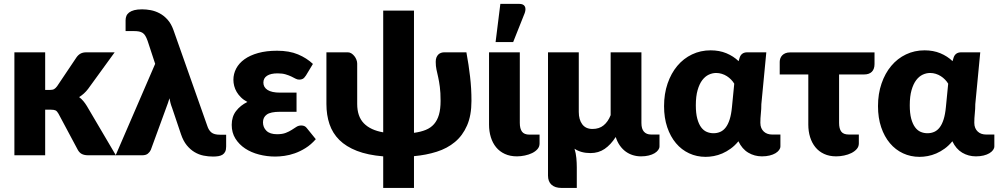

<svg xmlns="http://www.w3.org/2000/svg" viewBox="-20 -782 5028 967"><path d="M207.5 -518.5V-329H230.5Q245 -329 252.5 -333.2Q260 -337.5 267.5 -347.5L365.5 -493.5Q374.5 -506 386 -512.2Q397.5 -518.5 415.5 -518.5H557.5L423.5 -334Q404.5 -309 378.5 -293Q390 -284.5 399.5 -273.2Q409 -262 417.5 -248L563.5 0H423.5Q406 0 393.5 -5.8Q381 -11.5 372.5 -26L274.5 -209.5Q267.5 -222 260 -225.8Q252.5 -229.5 237.5 -229.5H207.5V0H52.5V-518.5Z M1119 -103.5V-44Q1119 -28 1114.2 -18.2Q1109.5 -8.5 1100.8 -3Q1092 2.5 1079.8 4.5Q1067.5 6.5 1053 6.5Q1029.5 6.5 1005.5 1.8Q981.5 -3 960 -15.8Q938.5 -28.5 920.8 -50.2Q903 -72 891.5 -106L847 -238Q841.5 -252 838.5 -263.8Q835.5 -275.5 833.5 -287Q826.5 -263.5 817 -239L739.5 -27Q734.5 -16 724.5 -8Q714.5 0 696.5 0H562.5L761.5 -460.5L723.5 -576Q718 -591.5 712.2 -601.2Q706.5 -611 698.5 -616.2Q690.5 -621.5 679.8 -623.5Q669 -625.5 653.5 -625.5H612.5V-680Q612.5 -691.5 616.5 -701.5Q620.5 -711.5 630.2 -719Q640 -726.5 656 -730.8Q672 -735 696 -735Q716.5 -735 739.2 -730.8Q762 -726.5 783.8 -715Q805.5 -703.5 823.8 -683.2Q842 -663 853.5 -631L1024 -148Q1031 -126 1044.8 -114.8Q1058.5 -103.5 1088 -103.5Z M1570.5 -81Q1546.5 -53.5 1519.2 -36.5Q1492 -19.5 1465 -10Q1438 -0.5 1412.5 3Q1387 6.5 1366.5 6.5Q1324 6.5 1284.5 -3.8Q1245 -14 1214.5 -34.2Q1184 -54.5 1165.5 -84.2Q1147 -114 1147 -153Q1147 -194.5 1169 -223Q1191 -251.5 1226 -268.5Q1207 -278.5 1193.8 -291.5Q1180.5 -304.5 1172 -319Q1163.5 -333.5 1159.5 -349.2Q1155.5 -365 1155.5 -380Q1155.5 -410 1169.5 -436.8Q1183.5 -463.5 1211.2 -483.5Q1239 -503.5 1280.2 -515Q1321.5 -526.5 1375.5 -526.5Q1437 -526.5 1481 -508Q1525 -489.5 1556 -460L1521 -402Q1512.5 -389 1505 -385Q1497.5 -381 1487 -381Q1477.5 -381 1468.2 -386Q1459 -391 1447 -396.8Q1435 -402.5 1418.5 -407.5Q1402 -412.5 1378 -412.5Q1343.5 -412.5 1325 -400.5Q1306.5 -388.5 1306.5 -366Q1306.5 -342.5 1327.5 -329Q1348.5 -315.5 1390 -315.5H1473.5V-219H1390Q1343 -219 1323.8 -205.2Q1304.5 -191.5 1304.5 -166Q1304.5 -140.5 1322 -123.2Q1339.5 -106 1375.5 -106Q1402 -106 1419.2 -112.8Q1436.5 -119.5 1449.2 -127.8Q1462 -136 1472.8 -143Q1483.5 -150 1497.5 -150Q1516 -150 1525.5 -136.5Z M2329 -518.5Q2335 -486.5 2339.5 -456.2Q2344 -426 2347.5 -396Q2351 -366 2352.8 -335.8Q2354.5 -305.5 2354.5 -274Q2354.5 -200.5 2332.2 -149.8Q2310 -99 2271.2 -66.8Q2232.5 -34.5 2179.5 -17.8Q2126.5 -1 2065 4.5V164.5H1910V5.5Q1832 -1 1777.5 -22.2Q1723 -43.5 1689 -77.2Q1655 -111 1639.5 -156.8Q1624 -202.5 1624 -258.5V-518.5H1732Q1741.5 -518.5 1750 -513Q1758.5 -507.5 1765 -499.2Q1771.5 -491 1775.2 -481Q1779 -471 1779 -462V-258.5Q1779 -195.5 1812.5 -161Q1846 -126.5 1910 -115.5V-728.5H2065V-113Q2099 -117.5 2124.2 -127.8Q2149.5 -138 2166 -157Q2182.5 -176 2190.8 -204.5Q2199 -233 2199 -274Q2199 -316.5 2195.2 -344.5Q2191.5 -372.5 2186.8 -393.5Q2182 -414.5 2178.2 -432Q2174.5 -449.5 2174.5 -470.5Q2174.5 -484 2178.2 -493Q2182 -502 2188 -507.8Q2194 -513.5 2201.8 -516Q2209.5 -518.5 2217 -518.5Z M2443 -518.5H2598V-163Q2598 -134 2609 -119Q2620 -104 2646.5 -104H2697.5V-59Q2697.5 -43 2687 -31Q2676.5 -19 2660 -11Q2643.5 -3 2623.2 1.2Q2603 5.5 2583.5 5.5Q2549 5.5 2522.5 -6.8Q2496 -19 2478.5 -40.5Q2461 -62 2452 -91.2Q2443 -120.5 2443 -154ZM2476 -570 2500 -762.5H2595Q2616 -762.5 2623 -750.2Q2630 -738 2623 -717L2564.5 -570Z M3301.5 -104.5V-45Q3301.5 -35.5 3295 -26.5Q3288.5 -17.5 3276.5 -10.2Q3264.5 -3 3247.2 1.2Q3230 5.5 3208.5 5.5Q3187.5 5.5 3167.8 -0.5Q3148 -6.5 3131.5 -18.5Q3115 -30.5 3102 -48.8Q3089 -67 3081 -92Q3056 -53 3025.2 -32Q2994.5 -11 2954 -11Q2906 -11 2873.5 -33Q2880.5 -10.5 2882.8 14Q2885 38.5 2885 60V164.5H2808Q2775.5 164.5 2757.8 148.5Q2740 132.5 2740 102.5V-518.5H2895V-218Q2895 -179.5 2912.5 -156Q2930 -132.5 2964 -132.5Q2998 -132.5 3020.2 -150.8Q3042.5 -169 3055.5 -202V-518.5H3210.5V-162.5Q3210.5 -133 3223.2 -118.8Q3236 -104.5 3259 -104.5Z M3678 -360.5Q3671.5 -371.5 3662 -381.2Q3652.5 -391 3640.8 -398.5Q3629 -406 3615.2 -410.2Q3601.5 -414.5 3587 -414.5Q3568 -414.5 3549.8 -406Q3531.5 -397.5 3517 -378.5Q3502.5 -359.5 3493.5 -328.2Q3484.5 -297 3484.5 -252Q3484.5 -211.5 3491.8 -184.5Q3499 -157.5 3511.2 -141Q3523.5 -124.5 3539.5 -117.8Q3555.5 -111 3573.5 -111Q3592 -111 3607.5 -117.8Q3623 -124.5 3635 -140Q3647 -155.5 3655 -180.8Q3663 -206 3666.5 -243ZM3910.5 -104.5V-45Q3910.5 -35.5 3904 -26.5Q3897.5 -17.5 3885.5 -10.2Q3873.5 -3 3856.2 1.2Q3839 5.5 3817.5 5.5Q3780 5.5 3748.8 -13Q3717.5 -31.5 3699 -70.5Q3681 -48.5 3660.2 -33.5Q3639.5 -18.5 3618 -9.2Q3596.5 0 3575 4Q3553.5 8 3534 8Q3489 8 3450.8 -9.8Q3412.5 -27.5 3384.5 -60.8Q3356.5 -94 3340.5 -141.2Q3324.5 -188.5 3324.5 -247.5Q3324.5 -309.5 3342.2 -361.2Q3360 -413 3391.2 -450.2Q3422.5 -487.5 3465.5 -508Q3508.5 -528.5 3559 -528.5Q3603 -528.5 3638.5 -513.8Q3674 -499 3700 -474L3705.5 -492.5Q3714.5 -518.5 3743.5 -518.5H3839.5L3814.5 -257.5Q3814.5 -233.5 3812 -210.2Q3809.5 -187 3809.5 -163.5Q3809.5 -148.5 3814.2 -137.5Q3819 -126.5 3827.2 -119Q3835.5 -111.5 3846 -108Q3856.5 -104.5 3868 -104.5Z M4384.5 -459.5Q4384.5 -434 4371 -420.5Q4357.5 -407 4332 -407H4206V-163Q4206 -134 4217 -119.2Q4228 -104.5 4254.5 -104.5H4305.5V-59.5Q4305.5 -43.5 4295 -31.5Q4284.5 -19.5 4268 -11.2Q4251.5 -3 4231.2 1.2Q4211 5.5 4191.5 5.5Q4157 5.5 4130.5 -6.8Q4104 -19 4086.5 -40.8Q4069 -62.5 4060 -91.5Q4051 -120.5 4051 -154.5V-407H3907V-470.5Q3907 -479.5 3910.2 -488.2Q3913.5 -497 3919.8 -503.5Q3926 -510 3935.8 -514Q3945.5 -518 3958.5 -518H4384.5Z M4755.5 -360.5Q4749 -371.5 4739.5 -381.2Q4730 -391 4718.2 -398.5Q4706.5 -406 4692.8 -410.2Q4679 -414.5 4664.5 -414.5Q4645.5 -414.5 4627.2 -406Q4609 -397.5 4594.5 -378.5Q4580 -359.5 4571 -328.2Q4562 -297 4562 -252Q4562 -211.5 4569.2 -184.5Q4576.5 -157.5 4588.8 -141Q4601 -124.5 4617 -117.8Q4633 -111 4651 -111Q4669.5 -111 4685 -117.8Q4700.5 -124.5 4712.5 -140Q4724.5 -155.5 4732.5 -180.8Q4740.5 -206 4744 -243ZM4988 -104.5V-45Q4988 -35.5 4981.5 -26.5Q4975 -17.5 4963 -10.2Q4951 -3 4933.8 1.2Q4916.5 5.5 4895 5.5Q4857.5 5.5 4826.2 -13Q4795 -31.5 4776.5 -70.5Q4758.5 -48.5 4737.8 -33.5Q4717 -18.5 4695.5 -9.2Q4674 0 4652.5 4Q4631 8 4611.5 8Q4566.5 8 4528.2 -9.8Q4490 -27.5 4462 -60.8Q4434 -94 4418 -141.2Q4402 -188.5 4402 -247.5Q4402 -309.5 4419.8 -361.2Q4437.5 -413 4468.8 -450.2Q4500 -487.5 4543 -508Q4586 -528.5 4636.5 -528.5Q4680.5 -528.5 4716 -513.8Q4751.5 -499 4777.5 -474L4783 -492.5Q4792 -518.5 4821 -518.5H4917L4892 -257.5Q4892 -233.5 4889.5 -210.2Q4887 -187 4887 -163.5Q4887 -148.5 4891.8 -137.5Q4896.5 -126.5 4904.8 -119Q4913 -111.5 4923.5 -108Q4934 -104.5 4945.5 -104.5Z"/></svg>

Font: Lato 2
Style: Regular
Weight: 900
Designer: Lukasz Dziedzic with Adam Twardoch and Botio Nikoltchev
Foundry: tyPoland Lukasz Dziedzic
Version: Version 2.015; 2015-08-06; http://www.latofonts.com/